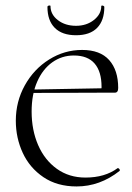

<svg xmlns="http://www.w3.org/2000/svg" viewBox="-20 -660 476 692"><path d="M37 -225Q37 -294 69.5 -352.5Q102 -411 157 -445.5Q212 -480 276 -480Q341 -480 373.5 -443.5Q406 -407 406 -343Q406 -326 394 -326H345Q346 -333 346 -347Q346 -402 321 -431Q296 -460 246 -460Q203 -460 168.5 -435.5Q134 -411 114 -365.5Q94 -320 94 -258Q94 -191 117.5 -137Q141 -83 185 -51.5Q229 -20 288 -20Q358 -20 404 -54H405Q408 -54 410.5 -50.5Q413 -47 411 -44Q340 12 256 12Q186 12 136.5 -21.5Q87 -55 62 -109Q37 -163 37 -225ZM80 -337 357 -342V-326L81 -325ZM162 -638Q162 -608 188.5 -587.5Q215 -567 254 -567Q292 -567 318.5 -588Q345 -609 345 -638Q345 -640 348 -640Q351 -640 353.5 -638.5Q356 -637 356 -635Q356 -586 330 -559.5Q304 -533 254 -533Q204 -533 177.5 -559.5Q151 -586 151 -635Q151 -639 156.5 -640Q162 -641 162 -638Z"/></svg>

Font: Cormorant Unicase Light
Style: Regular
Weight: 300
Designer: Christian Thalmann (Catharsis Fonts)
Foundry: Catharsis Fonts
Version: Version 4.000